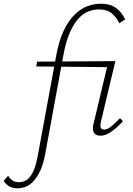

<svg xmlns="http://www.w3.org/2000/svg" viewBox="-146 -731 721 1040"><path d="M-50 289Q-78 289 -96.5 278Q-115 267 -126 249L-102 221Q-92 237 -78 246.5Q-64 256 -42 256Q-25 256 -5.5 246Q14 236 31 204Q48 172 60 105L158 -427Q173 -511 199.5 -566Q226 -621 259.5 -653Q293 -685 329 -698Q365 -711 399 -711Q452 -711 483.5 -687Q515 -663 532 -626L500 -605Q485 -638 459 -659Q433 -680 389 -680Q362 -680 334 -669.5Q306 -659 280.5 -632Q255 -605 233.5 -557.5Q212 -510 198 -436L100 97Q89 159 70.5 197Q52 235 30.5 255.5Q9 276 -12 282.5Q-33 289 -50 289ZM50 -371 55 -397 479 -400 467 -367ZM399 4Q382 4 371.5 -3Q361 -10 358 -25Q355 -40 361 -62L439 -389L479 -400L400 -69Q396 -51 399.5 -40Q403 -29 418 -29Q436 -29 457 -46.5Q478 -64 504 -91L520 -74Q486 -38 456 -17Q426 4 399 4Z"/></svg>

Font: Ysabeau Infant ExtraLight
Style: Italic
Weight: 250
Italic angle: -12°
Designer: Christian Thalmann (Catharsis Fonts)
Version: Version 2.001;gftools[0.9.30]; featfreeze: ss01,ss02,lnum